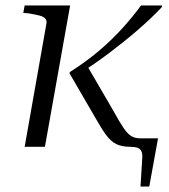

<svg xmlns="http://www.w3.org/2000/svg" viewBox="-20 -536 618 701"><path d="M456 0Q473 0 483 4Q493 8 497 18Q501 28 499 47L493 145H525L557 -31H492Q473 -31 459.5 -39Q446 -47 431 -69Q416 -91 393 -133L297 -298L262 -262Q325 -302 380 -343.5Q435 -385 483 -426.5Q531 -468 571 -510V-516H495Q464 -474 426.5 -432.5Q389 -391 342 -351Q295 -311 235 -273L234 -268L324 -113Q348 -70 366 -45Q384 -20 404.5 -10Q425 0 456 0ZM70 0H144L236 -516H70L65 -489L86 -487Q110 -483 125 -479Q140 -475 146 -467.5Q152 -460 149 -447Z"/></svg>

Font: Roboto Serif 120pt Expanded Light
Style: Italic
Weight: 300
Width: 7
Italic angle: -10°
Designer: Greg Gazdowicz
Foundry: Commercial Type
Version: Version 1.008